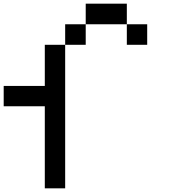

<svg xmlns="http://www.w3.org/2000/svg" viewBox="-20 -1020 929 1040"><path d="M222.7 0Q222.7 -111.3 222.7 -444.3Q167 -444.3 0 -444.3Q0 -471.7 0 -554.7Q55.7 -554.7 222.7 -554.7Q222.7 -610.4 222.7 -777.3Q250 -777.3 333 -777.3Q333 -583 333 0Q305.7 0 222.7 0ZM333 -777.3Q333 -805.7 333 -888.7Q360.4 -888.7 444.3 -888.7Q444.3 -861.3 444.3 -777.3Q417 -777.3 333 -777.3ZM667 -777.3Q667 -805.7 667 -888.7Q694.3 -888.7 777.3 -888.7Q777.3 -861.3 777.3 -777.3Q750 -777.3 667 -777.3ZM444.3 -888.7Q444.3 -917 444.3 -1000Q500 -1000 667 -1000Q667 -972.7 667 -888.7Q611.3 -888.7 444.3 -888.7Z"/></svg>

Font: Ingsat TST_CRD
Style: Regular
Weight: 300
Designer: Tofik Waleny
Version: 1.0